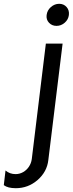

<svg xmlns="http://www.w3.org/2000/svg" viewBox="-75 -729 382 1009"><path d="M170 -650Q173 -675 192.5 -692Q212 -709 236 -709Q260 -709 275 -692Q290 -675 287 -650Q284 -626 265 -609.5Q246 -593 222 -593Q198 -593 182.5 -609.5Q167 -626 170 -650ZM8 260Q-34 260 -55 244L-46 167Q-24 186 7 186Q28 186 46.5 175.5Q65 165 77 147Q89 129 92 107L166 -500H254L179 112Q172 174 122.5 217Q73 260 8 260Z"/></svg>

Font: Orkney
Style: Italic
Weight: 400
Italic angle: -7°
Designer: Samuel Oakes and Alfredo Marco Pradil
Foundry: Alfredo Marco Pradil
Version: 1.0; ttfautohint (v1.5)